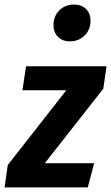

<svg xmlns="http://www.w3.org/2000/svg" viewBox="-45 -820 486 840"><path d="M407 -432 151 -106H367L339 0H-25L-11 -98L245 -425H53L69 -530H421ZM189 -710Q189 -749 214.5 -774.5Q240 -800 279 -800Q312 -800 331.5 -780.5Q351 -761 351 -729Q351 -690 325 -664.5Q299 -639 261 -639Q228 -639 208.5 -659Q189 -679 189 -710Z"/></svg>

Font: Fira Sans Condensed SemiBold
Style: Italic
Weight: 600
Width: 3
Italic angle: -8°
Designer: bBox Type GmbH & Carrois Corporate GbR & Edenspiekermann AG
Foundry: bBox Type GmbH & Carrois Corporate GbR & Edenspiekermann AG
Version: Version 4.301